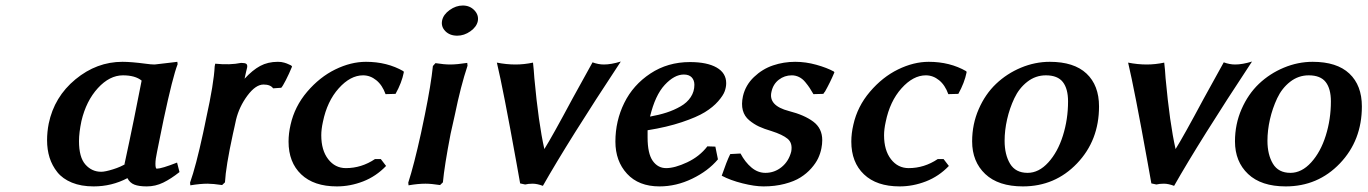

<svg xmlns="http://www.w3.org/2000/svg" viewBox="-20 -663 4936 693"><path d="M421.9 -439.9Q453.6 -439.9 504.9 -433.1Q524.9 -430.2 538.1 -430.2Q542 -430.2 580.1 -435.1Q581.5 -435.1 598.9 -437.3Q616.2 -439.5 620.1 -439.9L621.1 -431.2Q603.5 -386.2 570.8 -232.9Q566.4 -210.4 558.1 -170.7Q549.8 -130.9 546.9 -115.2Q541 -88.4 541 -71.8Q541 -54.2 545.9 -54.2Q563 -54.2 619.1 -76.2L627.9 -42Q597.2 -17.6 569.1 -3.9Q541 9.8 509.8 9.8Q481.4 9.8 465.1 3.4Q448.7 -2.9 439.9 -20Q383.3 9.8 317.9 9.8Q272.9 9.8 239.5 -3.9Q206.1 -17.6 187 -41.5Q168 -65.4 158.9 -94.2Q149.9 -123 149.9 -157.2Q149.9 -186.5 155.8 -216.8Q175.8 -313.5 252.4 -376.7Q329.1 -439.9 421.9 -439.9ZM423.8 -391.1Q375.5 -391.1 333.3 -345Q291 -298.8 273.9 -226.1Q265.1 -184.1 265.1 -153.8Q265.1 -95.2 288.3 -69.1Q311.5 -43 345.2 -43Q359.4 -43 387.7 -51.8Q416 -60.5 436 -73.2L429.2 -69.8Q435.1 -97.2 446.8 -152.3Q458.5 -207.5 463.9 -234.9L491.2 -372.1Q467.8 -391.1 423.8 -391.1Z M982.9 -439.9Q989.3 -439.9 994.9 -439.2Q1000.5 -438.5 1006.1 -436.8Q1011.7 -435.1 1014.4 -434.1Q1017.1 -433.1 1023.4 -430.2Q1029.8 -427.2 1030.8 -426.8L1034.2 -422.9Q1023.4 -396.5 1011.7 -373.8Q1000 -351.1 995.1 -346.2L965.8 -344.2Q956.1 -357.9 931.2 -357.9Q902.8 -357.9 873 -317.9Q843.3 -277.8 832 -231Q830.6 -222.2 826.4 -205.1Q822.3 -188 820.8 -180.2Q794.9 -61 792 -4.9L781.7 4.9Q748.5 0 729 0Q703.1 0 667 5.9L666 -3.9Q687 -62.5 712.9 -182.1Q714.4 -190.4 718.5 -208.5Q722.7 -226.6 724.1 -235.8Q752 -362.3 754.9 -423.8Q754.9 -424.3 755.9 -428.5Q756.8 -432.6 756.8 -433.1Q810.5 -427.7 850.1 -436Q864.7 -436 869.1 -432.4Q873.5 -428.7 872.1 -419.9Q869.6 -408.2 867.7 -401.4Q865.7 -394.5 862.8 -378.9Q891.6 -410.2 919.2 -425Q946.8 -439.9 982.9 -439.9Z M1290.5 -391.1Q1244.6 -391.1 1202.6 -344.2Q1160.6 -297.4 1145.5 -223.1Q1139.6 -196.3 1139.6 -174.8Q1139.6 -120.6 1164.6 -88.4Q1189.5 -56.2 1228.5 -56.2Q1284.7 -56.2 1333.5 -88.9H1354.5L1373.5 -64Q1337.4 -26.4 1290.8 -8.3Q1244.1 9.8 1195.8 9.8Q1112.8 9.8 1067.1 -33.7Q1021.5 -77.1 1021.5 -151.9Q1021.5 -181.6 1028.8 -212.9Q1043.5 -278.8 1088.6 -331.8Q1133.8 -384.8 1190.2 -412.4Q1246.6 -439.9 1300.8 -439.9Q1377.4 -439.9 1436.5 -405.8L1437.5 -401.9Q1430.2 -364.7 1407.7 -324.2L1371.6 -323.2Q1359.9 -356 1338.1 -373.5Q1316.4 -391.1 1290.5 -391.1Z M1575.7 -588.9Q1580.1 -610.4 1602.8 -626.7Q1625.5 -643.1 1650.4 -643.1Q1675.8 -643.1 1692.1 -626Q1708.5 -608.9 1704.6 -586.9Q1700.2 -565.9 1677.7 -550Q1655.3 -534.2 1630.4 -534.2Q1603.5 -534.2 1587.4 -550.5Q1571.3 -566.9 1575.7 -588.9ZM1499.5 -182.1 1513.7 -250Q1535.6 -357.4 1542.5 -424.8L1551.8 -435.1Q1583.5 -430.2 1604.5 -430.2Q1629.4 -430.2 1666.5 -436L1667.5 -425.8Q1643.1 -353 1621.6 -248L1606.4 -180.2Q1584 -64 1578.6 -4.9L1568.4 4.9Q1536.6 0 1515.6 0Q1488.8 0 1454.6 5.9L1453.6 -3.9Q1474.1 -66.9 1499.5 -182.1Z M1875.5 2.9 1857.4 -1Q1855 -13.2 1850.6 -39.1Q1846.2 -64.9 1843.8 -77.1Q1796.4 -340.3 1773.4 -437Q1807.6 -430.2 1840.8 -430.2Q1871.6 -430.2 1903.8 -437Q1906.7 -412.6 1908.7 -380.9Q1923.8 -217.3 1944.8 -125Q1972.7 -169.4 2046.4 -307.1Q2054.7 -322.3 2118.7 -438Q2139.6 -430.2 2159.7 -430.2Q2186 -430.2 2220.7 -440.9Q2031.7 -154.8 1939.5 7.8Q1918.5 0 1902.8 0Q1886.7 0 1875.5 2.9Z M2601.1 -362.8Q2601.1 -348.6 2595.7 -333.5Q2590.3 -318.4 2572 -297.4Q2553.7 -276.4 2524.4 -258.3Q2495.1 -240.2 2441.4 -222.2Q2387.7 -204.1 2317.4 -192.9V-167Q2317.4 -108.9 2335.9 -82.5Q2354.5 -56.2 2384.3 -56.2Q2415.5 -56.2 2460.2 -77.1Q2504.9 -98.1 2533.2 -134.8L2562 -133.8L2571.3 -87.9Q2536.1 -45.9 2478.5 -18.1Q2420.9 9.8 2360.4 9.8Q2285.2 9.8 2243.2 -35.9Q2201.2 -81.5 2201.2 -151.9Q2201.2 -226.6 2233.2 -291.5Q2265.1 -356.4 2327.6 -397.7Q2390.1 -439 2470.2 -439Q2532.2 -439 2566.7 -419.2Q2601.1 -399.4 2601.1 -362.8ZM2486.3 -356.9Q2486.3 -373.5 2476.6 -383.8Q2466.8 -394 2448.2 -394Q2414.1 -394 2379.4 -356.7Q2344.7 -319.3 2326.2 -242.2Q2358.9 -248 2386 -256.8Q2413.1 -265.6 2436.5 -279.1Q2460 -292.5 2473.1 -312.5Q2486.3 -332.5 2486.3 -356.9Z M2615.7 -106.9 2652.8 -108.9Q2669.4 -77.6 2692.4 -58.3Q2715.3 -39.1 2742.7 -39.1Q2775.4 -39.1 2801.3 -60.1Q2827.1 -81.1 2835.9 -116.2Q2841.3 -146.5 2823 -161.9Q2804.7 -177.2 2764.6 -189.9Q2737.8 -197.8 2719.5 -206.3Q2701.2 -214.8 2684.1 -229Q2667 -243.2 2661.1 -264.9Q2655.3 -286.6 2661.6 -315.9Q2670.9 -356 2701.4 -385Q2731.9 -414.1 2770.3 -427Q2808.6 -439.9 2850.1 -439.9Q2888.2 -439.9 2926.5 -429.2Q2964.8 -418.5 2989.7 -404.8L2991.7 -401.9Q2977.1 -366.7 2957 -331.1V-332Q2956.1 -330.1 2951.7 -324.2L2916 -323.2Q2908.2 -336.9 2902.3 -345.7Q2896.5 -354.5 2886.5 -366.7Q2876.5 -378.9 2864 -385Q2851.6 -391.1 2837.9 -391.1Q2811.5 -391.1 2791 -375.2Q2770.5 -359.4 2764.6 -332Q2752.4 -281.7 2827.6 -262.2Q2883.3 -248 2915.5 -223.9Q2947.8 -199.7 2947.8 -157.2Q2947.8 -142.6 2944.8 -127.9Q2941.4 -109.9 2933.1 -92Q2924.8 -74.2 2908.2 -55.4Q2891.6 -36.6 2869.1 -22.5Q2846.7 -8.3 2812 0.7Q2777.3 9.8 2735.8 9.8Q2704.1 9.8 2660.2 -1.2Q2616.2 -12.2 2585 -28.8Q2602.5 -80.1 2615.7 -106.9Z M3321.8 -391.1Q3275.9 -391.1 3233.9 -344.2Q3191.9 -297.4 3176.8 -223.1Q3170.9 -196.3 3170.9 -174.8Q3170.9 -120.6 3195.8 -88.4Q3220.7 -56.2 3259.8 -56.2Q3315.9 -56.2 3364.7 -88.9H3385.7L3404.8 -64Q3368.7 -26.4 3322 -8.3Q3275.4 9.8 3227.1 9.8Q3144 9.8 3098.4 -33.7Q3052.7 -77.1 3052.7 -151.9Q3052.7 -181.6 3060.1 -212.9Q3074.7 -278.8 3119.9 -331.8Q3165 -384.8 3221.4 -412.4Q3277.8 -439.9 3332 -439.9Q3408.7 -439.9 3467.8 -405.8L3468.8 -401.9Q3461.4 -364.7 3439 -324.2L3402.8 -323.2Q3391.1 -356 3369.4 -373.5Q3347.7 -391.1 3321.8 -391.1Z M3769 -439.9Q3856.4 -439.9 3901.6 -397.5Q3946.8 -355 3946.8 -278.8Q3946.8 -156.2 3867.4 -73.2Q3788.1 9.8 3671.9 9.8Q3583.5 9.8 3536.1 -34.9Q3488.8 -79.6 3488.8 -152.8Q3488.8 -214.8 3512.5 -269Q3536.1 -323.2 3575.2 -360.4Q3614.3 -397.5 3665 -418.7Q3715.8 -439.9 3769 -439.9ZM3754.9 -391.1Q3717.8 -391.1 3688 -367.9Q3658.2 -344.7 3641.1 -308.3Q3624 -272 3615 -232.2Q3606 -192.4 3606 -154.8Q3606 -105 3625.7 -72Q3645.5 -39.1 3689 -39.1Q3729.5 -39.1 3763.7 -76.7Q3797.9 -114.3 3816.4 -173.3Q3835 -232.4 3835 -296.9Q3835 -342.8 3816.2 -366.9Q3797.4 -391.1 3754.9 -391.1Z M4153.8 2.9 4135.7 -1Q4133.3 -13.2 4128.9 -39.1Q4124.5 -64.9 4122.1 -77.1Q4074.7 -340.3 4051.8 -437Q4085.9 -430.2 4119.1 -430.2Q4149.9 -430.2 4182.1 -437Q4185.1 -412.6 4187 -380.9Q4202.1 -217.3 4223.1 -125Q4251 -169.4 4324.7 -307.1Q4333 -322.3 4397 -438Q4418 -430.2 4438 -430.2Q4464.4 -430.2 4499 -440.9Q4310.1 -154.8 4217.8 7.8Q4196.8 0 4181.2 0Q4165 0 4153.8 2.9Z M4717.8 -439.9Q4805.2 -439.9 4850.3 -397.5Q4895.5 -355 4895.5 -278.8Q4895.5 -156.2 4816.2 -73.2Q4736.8 9.8 4620.6 9.8Q4532.2 9.8 4484.9 -34.9Q4437.5 -79.6 4437.5 -152.8Q4437.5 -214.8 4461.2 -269Q4484.9 -323.2 4523.9 -360.4Q4563 -397.5 4613.8 -418.7Q4664.6 -439.9 4717.8 -439.9ZM4703.6 -391.1Q4666.5 -391.1 4636.7 -367.9Q4606.9 -344.7 4589.8 -308.3Q4572.8 -272 4563.7 -232.2Q4554.7 -192.4 4554.7 -154.8Q4554.7 -105 4574.5 -72Q4594.2 -39.1 4637.7 -39.1Q4678.2 -39.1 4712.4 -76.7Q4746.6 -114.3 4765.1 -173.3Q4783.7 -232.4 4783.7 -296.9Q4783.7 -342.8 4764.9 -366.9Q4746.1 -391.1 4703.6 -391.1Z"/></svg>

Font: Linear Smooth
Style: Bold Italic
Weight: 700
Designer: Philipp H. Poll, Flanker
Foundry: Philipp H. Poll, reworked by Flanker
Version: Version 1.061 | FøM Fix